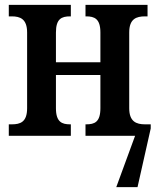

<svg xmlns="http://www.w3.org/2000/svg" viewBox="-20 -556 642 786"><path d="M509 -113V-423C509 -479 538 -489 574 -489H584V-536H330V-489H333C367 -489 391 -479 391 -423V-301H209V-423C209 -479 232 -489 267 -489H270V-536H16V-489H28C62 -489 91 -479 91 -423V-113C91 -56 63 -47 28 -47H16V0H270V-47H267C234 -47 209 -56 209 -113V-249H391V-113C391 -56 367 -47 333 -47H330V0H533L456 210H543L597 -30V-47H574C538 -47 509 -58 509 -113Z"/></svg>

Font: Noto Serif Condensed Semi
Style: Regular
Weight: 600
Width: 3
Designer: Monotype Design Team
Foundry: Monotype Imaging Inc.
Version: Version 1.002